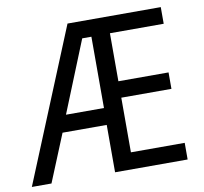

<svg xmlns="http://www.w3.org/2000/svg" viewBox="-80 -800 943 886"><g transform="rotate(-10 391.5 -357.0)"><path d="M729 0V-78H477V-334H712V-411H477V-636H729V-714H292L-1 0H91L182 -222H389V0ZM212 -301 347 -635H390V-301Z"/></g></svg>

Font: Noto Sans Myanmar UI SemiCondensed
Style: Regular
Weight: 400
Width: 4
Designer: Monotype Design Team
Foundry: Monotype Imaging Inc.
Version: Version 2.103